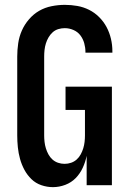

<svg xmlns="http://www.w3.org/2000/svg" viewBox="-20 -763 540 791"><path d="M198 8Q174 8 150.5 0Q127 -8 109.5 -25Q92 -42 80.5 -63.5Q69 -85 62.5 -108.5Q56 -132 53.5 -156.5Q51 -181 51 -205V-530Q51 -557 55 -584.5Q59 -612 70 -637Q81 -662 99.5 -683.5Q118 -705 141.5 -718.5Q165 -732 192.5 -737.5Q220 -743 247 -743Q273 -743 298.5 -738.5Q324 -734 347 -722.5Q370 -711 388.5 -692.5Q407 -674 419 -651.5Q431 -629 437 -603.5Q443 -578 443 -552V-546H332V-549Q332 -567 327 -585Q322 -603 311 -617.5Q300 -632 282.5 -639.5Q265 -647 247 -647Q233 -647 220 -643Q207 -639 197 -630Q187 -621 180 -609Q173 -597 169 -584Q165 -571 163.5 -557.5Q162 -544 162 -530V-205Q162 -192 163.5 -178.5Q165 -165 169 -152Q173 -139 179.5 -127Q186 -115 196 -106Q206 -97 219 -92.5Q232 -88 246 -88Q260 -88 273 -92.5Q286 -97 296 -106Q306 -115 312.5 -127Q319 -139 323 -152Q327 -165 328.5 -178.5Q330 -192 330 -205V-310H250V-406H441V0H337V-121Q332 -96 321 -72Q310 -48 292 -29.5Q274 -11 249 -1.5Q224 8 198 8Z"/></svg>

Font: Iosevka Term Curly
Style: Bold
Weight: 700
Designer: Belleve Invis
Foundry: Belleve Invis
Version: Version 32.3.0